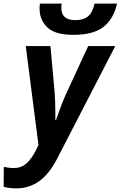

<svg xmlns="http://www.w3.org/2000/svg" viewBox="-91 -798 665 1058"><path d="M-71 231 -70 121Q-42 128 -15 128Q25 128 53.5 103.5Q82 79 106 32L121 1L51 -544H187L210 -289Q214 -240 214 -169V-137H218L227 -163Q249 -227 271 -276L395 -544H544L222 80Q179 162 124 201Q69 240 -2 240Q-42 240 -71 231ZM127 -751Q127 -764 129 -778H249Q247 -766 247 -753Q247 -687 325 -687Q368 -687 393.5 -707.5Q419 -728 430 -778H554Q535 -694 479.5 -650Q424 -606 313 -606Q213 -606 170 -647Q127 -688 127 -751Z"/></svg>

Font: Noto Sans Display
Style: Bold Italic
Weight: 700
Italic angle: -12°
Designer: Monotype Design team
Foundry: Monotype Imaging Inc.
Version: Version 1.000